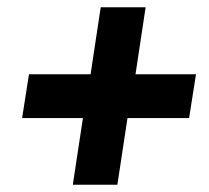

<svg xmlns="http://www.w3.org/2000/svg" viewBox="-20 -616 576 530"><path d="M255 -411 226 -384 258 -596H382L350 -384L329 -411H521L502 -290H306L336 -317L304 -106H181L213 -317L234 -290H41L60 -411Z"/></svg>

Font: Bitter Thin ExtraBold
Style: Italic
Weight: 800
Italic angle: -9°
Version: Version 2.002